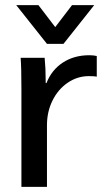

<svg xmlns="http://www.w3.org/2000/svg" viewBox="-20 -724 406 744"><path d="M63 -378Q63 -463 60 -500H153Q157 -460 157 -412V-402H160Q180 -453 223.5 -481.5Q267 -510 326 -510Q342 -510 355 -507V-427Q348 -429 324 -429Q280 -429 242.5 -403.5Q205 -378 183.5 -334.5Q162 -291 162 -239V0H63ZM43 -704H129L194 -619L259 -704H345L226 -554H162Z"/></svg>

Font: Sarabun Medium
Style: Regular
Weight: 500
Designer: Suppakit Chalermlarp | Katatrad Co.,Ltd.
Foundry: Cadson Demak Co.,Ltd.
Version: Version 1.000; ttfautohint (v1.6)